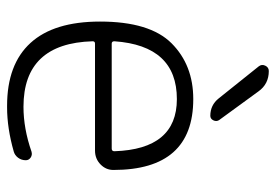

<svg xmlns="http://www.w3.org/2000/svg" viewBox="-142 -674 805 561"><g transform="rotate(90 260.5 -393.5)"><path d="M100.6 -325.2Q100.6 -317.4 107.4 -317.4H414.1Q421.9 -317.4 421.9 -325.2Q416 -507.8 269.5 -507.8Q113.3 -507.8 100.6 -325.2ZM173.8 -747.1Q167 -755.9 171.9 -766.1Q176.8 -776.4 187.5 -776.4Q225.6 -776.4 247.1 -746.1L331.1 -630.9Q335.9 -623 331.5 -614.3Q327.1 -605.5 318.4 -605.5Q287.1 -605.5 267.6 -629.9ZM448.2 -66.4Q448.2 -53.7 440.9 -43.9Q433.6 -34.2 422.9 -31.2Q354.5 -11.7 293.9 -11.7Q292 -11.7 289.1 -11.7Q168 -11.7 105.5 -80.1Q43 -148.4 43 -283.2Q43 -428.7 106.4 -492.2Q169.9 -555.7 269.5 -555.7Q476.6 -555.7 476.6 -322.3Q476.6 -300.8 460.9 -285.2Q444.3 -268.6 419.9 -268.6H107.4Q100.6 -268.6 100.6 -261.7Q106.4 -59.6 292 -59.6Q355.5 -59.6 422.9 -83Q432.6 -85.9 440.4 -80.6Q448.2 -75.2 448.2 -66.4Z"/></g></svg>

Font: Gen Jyuu Gothic Light
Style: Regular
Weight: 200
Designer: [Source Han Sans]
Ryoko NISHIZUKA  (kana & ideographs); Paul D. Hunt (Latin, Greek & Cyrillic); Wenlong ZHANG  (bopomofo
Version: Version 1.002.20150607